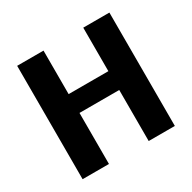

<svg xmlns="http://www.w3.org/2000/svg" viewBox="-127 -668 794 795"><g transform="rotate(-30 270.5 -271.0)"><path d="M491 -542V0H366V-244H176V0H50V-542H176V-334H366V-542Z"/></g></svg>

Font: Repo
Style: DemiBold
Weight: 600
Designer: Stefan Peev
Foundry: Context Ltd
Version: Version 001.000